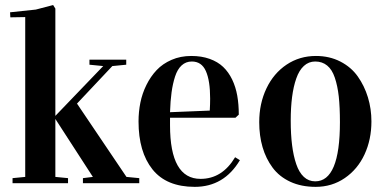

<svg xmlns="http://www.w3.org/2000/svg" viewBox="-20 -727 1533 762"><path d="M199.7 -692.9V-24.9L250 -20V0H29.8V-20L80.1 -24.9V-659.2L21 -658.2L20 -678.2L122.1 -689L190.9 -707ZM425.8 -464.8 285.6 -315.9 481.9 -24.9 532.7 -20V0H309.1V-20L348.6 -24.9L199.7 -254.9V-267.1L389.6 -464.8L335 -470.2V-490.2H481V-470.2Z M927.7 -272 914.6 -259.8H654.8V-230Q654.8 -17.1 775.9 -17.1Q861.8 -17.1 913.1 -103L932.1 -91.3Q869.1 14.6 752.9 14.6Q640.6 14.6 585.2 -54.7Q529.8 -124 529.8 -245.1Q529.8 -283.2 537.1 -319.6Q544.4 -356 561 -389.6Q577.6 -423.3 601.6 -448.7Q625.5 -474.1 660.9 -489.5Q696.3 -504.9 739.3 -504.9Q779.8 -504.9 812 -493.4Q844.2 -481.9 865.7 -461.4Q887.2 -440.9 901.4 -411.4Q915.5 -381.8 921.6 -347.4Q927.7 -313 927.7 -272ZM741.2 -482.9Q717.8 -482.9 700.9 -467.5Q684.1 -452.1 674.8 -423.3Q665.5 -394.5 660.9 -360.6Q656.2 -326.7 654.8 -281.7L812.5 -288.1Q814 -313 814 -335.9Q814 -406.7 797.1 -444.8Q780.3 -482.9 741.2 -482.9Z M1233.9 -504.9Q1287.6 -504.9 1330.8 -482.7Q1374 -460.4 1400.1 -423.3Q1426.3 -386.2 1440.2 -340.6Q1454.1 -294.9 1454.1 -245.1Q1454.1 -173.3 1426.8 -114.3Q1399.4 -55.2 1348.4 -20.3Q1297.4 14.6 1232.9 14.6Q1175.8 14.6 1132.1 -5.6Q1088.4 -25.9 1061.8 -61.8Q1035.2 -97.7 1022 -143.1Q1008.8 -188.5 1008.8 -242.2Q1008.8 -315.9 1037.4 -376Q1065.9 -436 1117.4 -470.5Q1168.9 -504.9 1233.9 -504.9ZM1231 -7.3Q1329.1 -7.3 1329.1 -242.2Q1329.1 -301.3 1324.5 -343.8Q1319.8 -386.2 1308.8 -418.7Q1297.9 -451.2 1278.3 -467Q1258.8 -482.9 1231 -482.9Q1205.1 -482.9 1186 -465.3Q1167 -447.8 1155.8 -415.5Q1144.5 -383.3 1139.2 -341.8Q1133.8 -300.3 1133.8 -248Q1133.8 -193.8 1139.2 -151.1Q1144.5 -108.4 1155.8 -75.4Q1167 -42.5 1186 -24.9Q1205.1 -7.3 1231 -7.3Z"/></svg>

Font: VidalokaRegular
Style: Regular
Weight: 400
Designer: Cyreal (www.cyreal.org)
Foundry: Cyreal (www.cyreal.org)
Version: Version 1.000